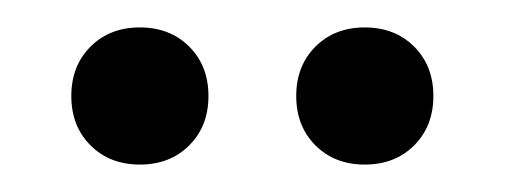

<svg xmlns="http://www.w3.org/2000/svg" viewBox="-20 -727 368 140"><path d="M196 -657Q196 -679 210 -693Q224 -707 246 -707Q268 -707 282 -693Q296 -679 296 -657Q296 -635 282 -621Q268 -607 246 -607Q224 -607 210 -621Q196 -635 196 -657ZM32 -657Q32 -679 46 -693Q60 -707 82 -707Q104 -707 118 -693Q132 -679 132 -657Q132 -635 118 -621Q104 -607 82 -607Q60 -607 46 -621Q32 -635 32 -657Z"/></svg>

Font: Barlow Light
Style: Regular
Weight: 300
Designer: Jeremy Tribby
Foundry: Tribby Type
Version: Version 1.422